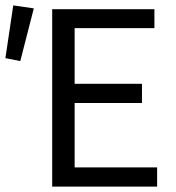

<svg xmlns="http://www.w3.org/2000/svg" viewBox="-39 -690 650 710"><path d="M154 0V-656H532V-586H237V-380H486V-309H237V-71H542V0ZM-19 -475 10 -670 86 -659 36 -464Z"/></svg>

Font: SourceSansPro
Style: Book
Weight: 400
Designer: Paul D. Hunt
Foundry: Adobe Systems Incorporated
Version: Version 2.021;PS 2.000;hotconv 1.0.86;makeotf.lib2.5.63406